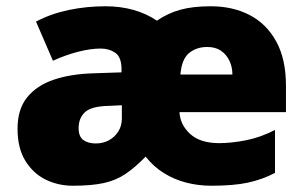

<svg xmlns="http://www.w3.org/2000/svg" viewBox="-20 -583 975 613"><path d="M653 -563Q723 -563 777 -535Q831 -507 862 -450.5Q893 -394 893 -309V-225H553Q555 -185 587 -155.5Q619 -126 680 -126Q718 -126 764.5 -135Q811 -144 858 -168V-31Q818 -10 772 0Q726 10 655 10Q613 10 574.5 0Q536 -10 503 -30.5Q470 -51 445 -83Q411 -48 380.5 -27.5Q350 -7 311 1.5Q272 10 212 10Q166 10 126 -9.5Q86 -29 61 -69.5Q36 -110 36 -172Q36 -234 66.5 -272Q97 -310 151.5 -328.5Q206 -347 279 -349L368 -352V-361Q368 -401 348 -414.5Q328 -428 302 -428Q269 -428 228.5 -417.5Q188 -407 149 -389L95 -514Q142 -539 199 -551Q256 -563 317 -563Q364 -563 405.5 -551.5Q447 -540 481 -517Q516 -541 556 -552Q596 -563 653 -563ZM328 -245Q272 -244 251.5 -225Q231 -206 231 -174Q231 -147 246 -136Q261 -125 286 -125Q309 -125 327.5 -135Q346 -145 357.5 -163Q369 -181 369 -204V-247ZM642 -433Q607 -433 583.5 -413.5Q560 -394 556 -345H722Q722 -369 712.5 -389Q703 -409 685.5 -421Q668 -433 642 -433Z"/></svg>

Font: Noto Sans Khmer Black
Style: Regular
Weight: 900
Version: Version 2.003